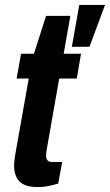

<svg xmlns="http://www.w3.org/2000/svg" viewBox="-20 -744 444 775"><path d="M131 11Q97 11 76.5 1Q56 -9 46.5 -28.5Q37 -48 37 -76Q37 -84 38 -94.5Q39 -105 41 -117L96 -427H47L65 -527H117L166 -680H264L237 -527H307L290 -427H219L168 -137Q167 -133 166.5 -125.5Q166 -118 166 -116Q166 -103 172 -96.5Q178 -90 192 -90H231L215 -3Q202 1 187 4.5Q172 8 158 9.5Q144 11 131 11ZM270 -555 300 -724H404L341 -555Z"/></svg>

Font: Archivo Condensed
Style: Bold Italic
Weight: 700
Width: 3
Italic angle: -10°
Designer: Hector Gatti
Foundry: Omnibus-Type
Version: Version 2.001